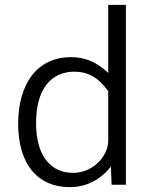

<svg xmlns="http://www.w3.org/2000/svg" viewBox="-20 -763 616 793"><path d="M268 10C365 10 419 -51 438 -75L441 0H500V-743H427V-462C380 -506 332 -527 273 -527C133 -527 55 -416 55 -252C55 -81 139 10 268 10ZM282 -49C195 -49 129 -112 129 -255C129 -394 190 -467 288 -467C344 -467 389 -441 427 -386V-182C427 -119 365 -49 282 -49Z"/></svg>

Font: United Sans Light
Style: Regular
Weight: 300
Designer: Pablo Impallari, Rodrigo Fuenzalida (Modified by Dan O. Williams)
Version: Version 1.000;PS 001.000;hotconv 1.0.88;makeotf.lib2.5.64775